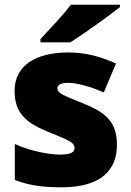

<svg xmlns="http://www.w3.org/2000/svg" viewBox="-20 -786 557 816"><path d="M490 -756V-766H281C248 -721 186 -657 152 -620V-606H279C333 -640 443 -718 490 -756ZM477 -170C477 -267 431 -307 335 -346C243 -383 224 -390 224 -411C224 -426 241 -434 271 -434C304 -434 366 -418 421 -393L473 -516C404 -547 343 -563 270 -563C133 -563 42 -508 42 -400C42 -309 87 -266 179 -228C272 -190 297 -181 297 -157C297 -138 278 -129 235 -129C193 -129 113 -142 43 -174V-21C107 3 164 10 243 10C411 10 477 -65 477 -170Z"/></svg>

Font: Noto Sans Thai Looped Black
Style: Regular
Weight: 900
Designer: Sasikarn Vongin, Ben Mitchell
Foundry: The Fontpad Ltd
Version: Version 1.001